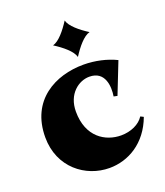

<svg xmlns="http://www.w3.org/2000/svg" viewBox="-140 -844 815 950"><g transform="rotate(-20 267.5 -369.0)"><path d="M273 12C372 12 472 -44 518 -168L502 -176C480 -141 433 -120 382 -120C300 -120 211 -173 211 -307C211 -400 276 -447 332 -447C416 -447 420 -363 412 -314L431 -310L496 -475C447 -499 386 -513 325 -513C177 -513 25 -435 25 -239C25 -80 148 12 273 12ZM313 -558C341 -602 377 -646 409 -654C365 -682 321 -718 313 -750C285 -706 249 -662 217 -654C261 -626 305 -590 313 -558Z"/></g></svg>

Font: Sinistre Bold
Style: Regular
Weight: 900
Designer: Jules Durand
Foundry: Collletttivo
Version: Version 69.420;Glyphs 3.2 (3217)